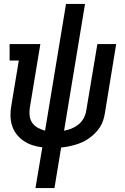

<svg xmlns="http://www.w3.org/2000/svg" viewBox="-20 -755 640 980"><path d="M161 205 196 -3Q170 -6 145.5 -14Q121 -22 100.5 -36Q80 -50 64.5 -70Q49 -90 41.5 -114Q34 -138 33.5 -164.5Q33 -191 38 -217L76 -446H29V-530H186L132 -204Q129 -183 131.5 -163Q134 -143 145 -127.5Q156 -112 173.5 -102.5Q191 -93 210 -88L317 -735H414L307 -88Q326 -91 345.5 -99Q365 -107 381 -120Q397 -133 407 -151.5Q417 -170 420 -189L477 -530H573L515 -175Q512 -157 506 -139Q500 -121 489.5 -105Q479 -89 465 -75Q451 -61 435 -49.5Q419 -38 401.5 -30Q384 -22 365.5 -16.5Q347 -11 329 -7.5Q311 -4 292 -2L258 205Z"/></svg>

Font: Iosevka Slab MdExObl
Style: Regular
Weight: 500
Width: 7
Italic angle: -9°
Monospace: yes
Designer: Belleve Invis
Foundry: Belleve Invis
Version: Version 11.1.1; ttfautohint (v1.8.3)